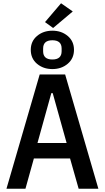

<svg xmlns="http://www.w3.org/2000/svg" viewBox="-20 -1153 640 1173"><path d="M581 0H460.5L408 -185H187L135.5 0H19.5L222.5 -698H378ZM387 -279.5 302 -584H293.5L209 -279.5ZM424.5 -1083 304.5 -982 255 -1018 353 -1133ZM300 -731Q244.5 -731 206.2 -763.2Q168 -795.5 168 -848.5Q168 -901 206.2 -933.2Q244.5 -965.5 300 -965.5Q355.5 -965.5 393.8 -933.2Q432 -901 432 -848.5Q432 -796 393.8 -763.5Q355.5 -731 300 -731ZM300 -789.5Q356.5 -789.5 356.5 -840V-856.5Q356.5 -907 300 -907Q243.5 -907 243.5 -856.5V-840Q243.5 -789.5 300 -789.5Z"/></svg>

Font: Lilex Medium
Style: Regular
Weight: 500
Designer: Mike Abbink, Paul van der Laan, Pieter van Rosmalen, Mikhael Khrustik
Foundry: Mikhael Khrustik
Version: Version 1.100